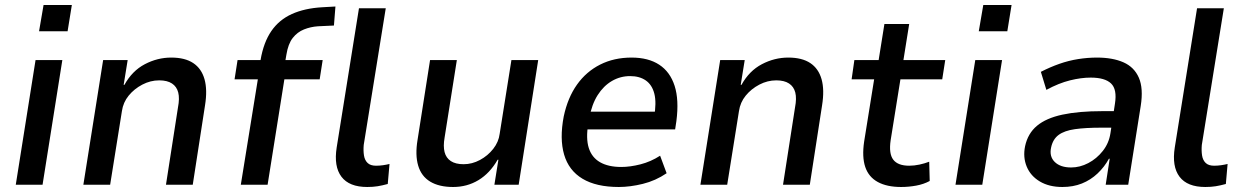

<svg xmlns="http://www.w3.org/2000/svg" viewBox="-20 -738 4967 767"><path d="M136 -613 154 -718H267L250 -613ZM43 0 122 -498H229L150 0Z M313 0 392 -498H490L474 -399H477Q508 -455 558.5 -481.5Q609 -508 664 -508Q719 -508 752 -486Q785 -464 797 -421.5Q809 -379 799 -317L750 0H643L691 -309Q698 -345 692 -368.5Q686 -392 667 -404.5Q648 -417 616 -417Q581 -417 548.5 -400Q516 -383 494 -356Q472 -329 467 -294L420 0Z M942 0 1010 -421H917L929 -498H1054L1015 -465L1021 -499Q1033 -569 1064 -614Q1095 -659 1146 -682Q1197 -705 1267 -709L1320 -712L1314 -636L1250 -633Q1221 -631 1194.5 -620.5Q1168 -610 1149.5 -586.5Q1131 -563 1124 -519L1118 -484L1104 -498H1269L1257 -421H1116L1049 0ZM1447 9Q1375 9 1344 -32Q1313 -73 1325 -149L1414 -705H1521L1433 -159Q1431 -136 1434 -117Q1437 -98 1448.5 -87Q1460 -76 1482 -76Q1496 -76 1510 -78Q1524 -80 1536 -83L1529 -3Q1507 3 1488.5 6Q1470 9 1447 9Z M1790 9Q1734 9 1698.5 -12.5Q1663 -34 1650.5 -76.5Q1638 -119 1648 -179L1698 -498H1805L1756 -188Q1750 -154 1756 -130.5Q1762 -107 1781 -94.5Q1800 -82 1832 -82Q1866 -82 1897.5 -99Q1929 -116 1950.5 -143.5Q1972 -171 1976 -203L2023 -498H2130L2052 0H1955L1971 -100H1968Q1937 -46 1891.5 -18.5Q1846 9 1790 9Z M2452 9Q2362 9 2307 -24Q2252 -57 2233.5 -120.5Q2215 -184 2232 -273Q2248 -348 2285 -400Q2322 -452 2377.5 -480Q2433 -508 2503 -508Q2570 -508 2613.5 -479.5Q2657 -451 2675 -395Q2693 -339 2682 -254L2677 -221H2308L2319 -292H2613L2593 -270Q2603 -328 2594 -363.5Q2585 -399 2560 -416.5Q2535 -434 2497 -434Q2458 -434 2424.5 -414.5Q2391 -395 2367.5 -358Q2344 -321 2334 -266L2330 -244Q2320 -185 2332 -147Q2344 -109 2377 -90Q2410 -71 2462 -71Q2497 -71 2538.5 -81.5Q2580 -92 2617 -116L2643 -46Q2599 -16 2548 -3.5Q2497 9 2452 9Z M2778 0 2857 -498H2955L2939 -399H2942Q2973 -455 3023.5 -481.5Q3074 -508 3129 -508Q3184 -508 3217 -486Q3250 -464 3262 -421.5Q3274 -379 3264 -317L3215 0H3108L3156 -309Q3163 -345 3157 -368.5Q3151 -392 3132 -404.5Q3113 -417 3081 -417Q3046 -417 3013.5 -400Q2981 -383 2959 -356Q2937 -329 2932 -294L2885 0Z M3580 9Q3523 9 3486.5 -11Q3450 -31 3436.5 -71Q3423 -111 3432 -172L3472 -421H3382L3393 -498H3490L3513 -642H3612L3589 -498H3756L3744 -421H3577L3538 -178Q3530 -124 3548.5 -100Q3567 -76 3612 -76Q3632 -76 3653 -80.5Q3674 -85 3692 -92L3694 -15Q3670 -2 3640 3.5Q3610 9 3580 9Z M3890 -613 3908 -718H4021L4004 -613ZM3797 0 3876 -498H3983L3904 0Z M4224 9Q4171 9 4134 -13Q4097 -35 4081.5 -72.5Q4066 -110 4075 -154Q4086 -205 4122.5 -235.5Q4159 -266 4224 -280Q4289 -294 4384 -294H4446L4436 -228H4379Q4316 -228 4274 -222Q4232 -216 4209 -199Q4186 -182 4179 -149Q4171 -113 4193.5 -91Q4216 -69 4259 -69Q4294 -69 4327.5 -86.5Q4361 -104 4385.5 -135Q4410 -166 4416 -206L4434 -324Q4443 -381 4418.5 -404.5Q4394 -428 4337 -428Q4299 -428 4254.5 -417Q4210 -406 4160 -379L4138 -451Q4175 -470 4212 -483Q4249 -496 4287 -502Q4325 -508 4362 -508Q4425 -508 4468 -489Q4511 -470 4529.5 -427.5Q4548 -385 4537 -315L4487 0H4397L4413 -104H4410Q4392 -71 4364.5 -45Q4337 -19 4302 -5Q4267 9 4224 9Z M4795 9Q4723 9 4692 -32Q4661 -73 4673 -149L4762 -705H4869L4781 -159Q4779 -136 4782 -117Q4785 -98 4796.5 -87Q4808 -76 4830 -76Q4844 -76 4858 -78Q4872 -80 4884 -83L4877 -3Q4855 3 4836.5 6Q4818 9 4795 9Z"/></svg>

Font: Nunito Sans 7pt SemiCondensed SemiBold
Style: Italic
Weight: 600
Width: 4
Italic angle: -9°
Designer: Vernon Adams
Foundry: Vernon Adams
Version: Version 3.101;gftools[0.9.27]